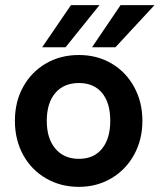

<svg xmlns="http://www.w3.org/2000/svg" viewBox="-20 -717 621 747"><path d="M38 -247Q38 -321 70 -379Q102 -437 158.5 -470Q215 -503 287 -503Q358 -503 414 -470Q470 -437 502 -378.5Q534 -320 534 -247Q534 -174 502 -115.5Q470 -57 413.5 -23.5Q357 10 287 10Q216 10 159 -23Q102 -56 70 -114.5Q38 -173 38 -247ZM409 -247Q409 -317 377 -355.5Q345 -394 287 -394Q228 -394 195 -355Q162 -316 162 -247Q162 -178 195.5 -138.5Q229 -99 287 -99Q345 -99 377 -138.5Q409 -178 409 -247ZM449 -697H581L429 -533H338ZM256 -697H367L235 -533H144Z"/></svg>

Font: Hanken Grotesk
Style: Bold
Weight: 700
Designer: Alfredo Marco Pradil
Foundry: Hanken Design Co.
Version: Version 3.014